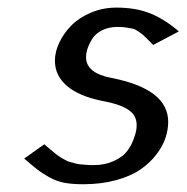

<svg xmlns="http://www.w3.org/2000/svg" viewBox="-20 -470 486 500"><path d="M123 -312Q123 -335.4 134.8 -359.9Q146.5 -384.3 166.5 -404.3Q186.5 -424.3 217.3 -437.3Q248 -450.2 283.2 -450.2Q333.5 -450.2 370.8 -435.3Q408.2 -420.4 445.8 -388.2L378.9 -353Q375.5 -356.4 364.7 -367.2Q354 -377.9 351.6 -379.9Q349.1 -381.8 340.6 -387.9Q332 -394 325.9 -395.3Q319.8 -396.5 309.6 -398.2Q299.3 -399.9 286.1 -399.9Q263.2 -399.9 245.8 -391.1Q228.5 -382.3 220.2 -368.9Q211.9 -355.5 208 -343.5Q204.1 -331.5 204.1 -320.8Q204.1 -279.8 270 -267.1Q418 -238.3 418 -152.8Q418 -132.3 410.9 -110.8Q403.8 -89.4 387 -67.4Q370.1 -45.4 345.7 -28.6Q321.3 -11.7 282.7 -1Q244.1 9.8 196.8 9.8Q168.5 9.8 148.2 6.1Q127.9 2.4 108.6 -8.3Q89.4 -19 78.1 -27.8Q66.9 -36.6 43 -57.1L95.2 -94.2Q98.1 -91.8 106.9 -84.5Q115.7 -77.1 118.2 -75Q120.6 -72.8 127.9 -67.1Q135.3 -61.5 138.4 -59.8Q141.6 -58.1 148.7 -54Q155.8 -49.8 160.4 -48.8Q165 -47.9 172.6 -45.4Q180.2 -43 187.3 -42.2Q194.3 -41.5 203.6 -40.8Q212.9 -40 223.1 -40Q252.9 -40 275.4 -50.3Q297.9 -60.5 308.8 -73.7Q319.8 -86.9 326.4 -103.5Q333 -120.1 334.5 -129.2Q335.9 -138.2 335.9 -144Q335.9 -170.9 312.5 -185.3Q289.1 -199.7 247.1 -207Q186 -219.2 154.5 -246.1Q123 -272.9 123 -312Z"/></svg>

Font: Pfennig
Style: Italic
Weight: 500
Italic angle: -13°
Version: Version 20120410 ; ttfautohint (v0.8)